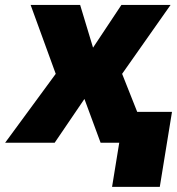

<svg xmlns="http://www.w3.org/2000/svg" viewBox="-53 -565 701 760"><path d="M167.6 -272.7 68.2 -545.5H264.2L315.3 -376.4L427.6 -545.5H622.2L430.4 -272.7L490.1 -122.2H627.8L579.5 174.7H390.6L419 0H345.2L281.2 -173.3L163.4 0H-32.7Z"/></svg>

Font: Inter P Black
Style: Italic
Weight: 900
Italic angle: -9.40001°
Designer: Rasmus Andersson
Foundry: rsms
Version: Version 3.018;git-588b23468